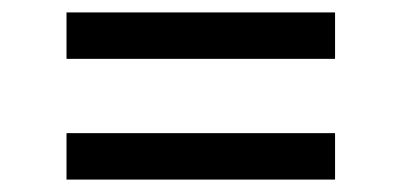

<svg xmlns="http://www.w3.org/2000/svg" viewBox="-20 -463 640 306"><path d="M86 -176.8H514V-250.8H86ZM86 -369.2H514V-443.2H86Z"/></svg>

Font: CommitMonoV143 ExtLt
Style: Regular
Weight: 200
Monospace: yes
Designer: Eigil Nikolajsen
Foundry: Eigil Nikolajsen
Version: Version 1.143